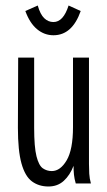

<svg xmlns="http://www.w3.org/2000/svg" viewBox="-20 -666 390 697"><path d="M156 11Q121 11 96 -7.5Q71 -26 58 -72.5Q45 -119 45 -202L46 -457H104V-202Q104 -132 112.5 -98.5Q121 -65 135.5 -55Q150 -45 168 -45Q199 -45 222 -84Q245 -123 245 -205V-457H303V-71Q303 -53 304 -35.5Q305 -18 310 0H255Q250 -17 248.5 -32Q247 -47 247 -64Q234 -30 211.5 -9.5Q189 11 156 11ZM229 -646 273 -626Q242 -538 174 -538Q141 -538 114.5 -560Q88 -582 72 -626L117 -646Q126 -614 140.5 -600Q155 -586 174 -586Q210 -586 229 -646Z"/></svg>

Font: Inconsolata ExtraCondensed
Style: Regular
Weight: 400
Width: 2
Monospace: yes
Designer: Raph Levien, Cyreal, Brenton Simpson
Foundry: Raph Levien, Cyreal, Google
Version: Version 3.001; ttfautohint (v1.8.2.53-6de2)